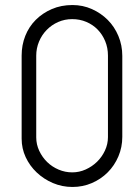

<svg xmlns="http://www.w3.org/2000/svg" viewBox="-20 -743 553 763"><path d="M66 -522Q66 -564 80.5 -600.5Q95 -637 122 -664Q149 -691 186 -707Q223 -723 268 -723Q309 -723 345 -707Q381 -691 408 -664Q435 -637 450.5 -600Q466 -563 466 -521V-199Q466 -158 450.5 -121.5Q435 -85 408 -58Q381 -31 345 -15.5Q309 0 268 0Q227 0 190.5 -15.5Q154 -31 126 -57.5Q98 -84 82 -118.5Q66 -153 66 -192ZM124 -197Q124 -169 136 -143.5Q148 -118 167.5 -99Q187 -80 213 -69Q239 -58 267 -58Q295 -58 320.5 -69.5Q346 -81 365.5 -100Q385 -119 397 -144.5Q409 -170 409 -198V-522Q409 -553 398 -579.5Q387 -606 368 -625.5Q349 -645 323 -656Q297 -667 267 -667Q237 -667 211 -655.5Q185 -644 165.5 -624Q146 -604 135 -577.5Q124 -551 124 -522Z"/></svg>

Font: VDS
Style: Thin
Weight: 100
Width: 0
Designer: artmaker
Foundry: artmaker
Version: Version 1.000 2012 initial release